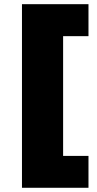

<svg xmlns="http://www.w3.org/2000/svg" viewBox="-20 -721 460 909"><path d="M398.9 -549.8H278.8V17.1H398.9V168H84V-701.2H398.9Z"/></svg>

Font: Work Sans Black
Style: Regular
Weight: 900
Designer: Wei Huang
Foundry: Wei Huang
Version: Version 2.012